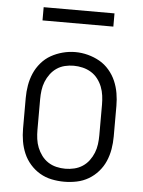

<svg xmlns="http://www.w3.org/2000/svg" viewBox="-52 -760 605 810"><g transform="rotate(5 250.0 -355.0)"><path d="M250 8Q223 8 196.5 2.5Q170 -3 147 -16.5Q124 -30 106 -50.5Q88 -71 77.5 -95.5Q67 -120 62.5 -146.5Q58 -173 58 -200V-330Q58 -357 62.5 -383.5Q67 -410 77.5 -434.5Q88 -459 106 -480Q124 -501 147 -514Q170 -527 196.5 -534Q223 -541 250 -541Q277 -541 303.5 -534Q330 -527 353 -514Q376 -501 394 -480Q412 -459 422.5 -434.5Q433 -410 437.5 -383.5Q442 -357 442 -330V-200Q442 -173 437.5 -146.5Q433 -120 422.5 -95.5Q412 -71 394 -50.5Q376 -30 353 -16.5Q330 -3 303.5 2.5Q277 8 250 8ZM250 -47Q269 -47 288 -51.5Q307 -56 323 -66.5Q339 -77 350.5 -92.5Q362 -108 369 -125.5Q376 -143 378.5 -162Q381 -181 381 -200V-330Q381 -349 378.5 -368Q376 -387 369 -405Q362 -423 350 -438.5Q338 -454 321.5 -464Q305 -474 286 -478.5Q267 -483 248 -483Q229 -483 210.5 -478.5Q192 -474 176.5 -463.5Q161 -453 149.5 -437.5Q138 -422 131 -404.5Q124 -387 121.5 -368Q119 -349 119 -330V-200Q119 -181 121.5 -162Q124 -143 131 -125.5Q138 -108 149.5 -92.5Q161 -77 177 -66.5Q193 -56 212 -51.5Q231 -47 250 -47ZM400 -662H100V-718H400Z"/></g></svg>

Font: Iosevka Term Light
Style: Regular
Weight: 300
Monospace: yes
Designer: Belleve Invis
Foundry: Belleve Invis
Version: Version 9.0.1; ttfautohint (v1.8.3)